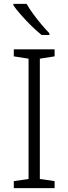

<svg xmlns="http://www.w3.org/2000/svg" viewBox="-20 -968 351 988"><path d="M261 0H51V-36L127 -47V-666L51 -678V-714H261V-678L185 -666V-47L261 -36ZM117 -948Q129 -926 149.5 -898Q170 -870 192.5 -843Q215 -816 234 -797V-788H194Q169 -808 141 -835.5Q113 -863 88.5 -891Q64 -919 49 -940V-948Z"/></svg>

Font: Noto Sans Thai Looped Light
Style: Regular
Weight: 300
Designer: Sasikarn Vongin, Ben Mitchell
Foundry: The Fontpad Ltd
Version: Version 1.001; ttfautohint (v1.8.4.7-5d5b)